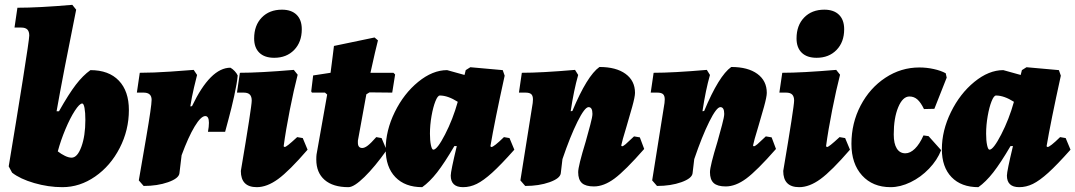

<svg xmlns="http://www.w3.org/2000/svg" viewBox="-20 -762 4447 794"><path d="M101 -615Q101 -632 93 -640Q85 -648 68 -648H40L52 -730Q140 -730 279 -742L295 -722Q240 -450 214 -302H224Q264 -373 293.5 -411.5Q323 -450 354 -472Q430 -472 471.5 -428.5Q513 -385 513 -307Q513 -224 475 -150Q437 -76 373.5 -32Q310 12 238 12Q180 12 121.5 -5Q63 -22 30 -48L16 -74Q48 -266 74.5 -433Q101 -600 101 -615ZM219 -136Q233 -125 248.5 -117.5Q264 -110 276 -110Q300 -110 316.5 -155Q333 -200 333 -266Q333 -297 329.5 -315.5Q326 -334 320 -334Q309 -334 289.5 -304Q270 -274 250.5 -227.5Q231 -181 219 -136Z M607 -349Q607 -379 574 -379H546L558 -461Q614 -461 686.5 -466Q759 -471 781 -473L795 -452Q792 -441 782.5 -401Q773 -361 767 -322L774 -323Q850 -482 933 -482Q942 -477 950.5 -468Q959 -459 963 -450Q960 -417 948.5 -365Q937 -313 925.5 -271Q914 -229 911 -217H840Q844 -238 844 -254Q844 -282 829 -282Q811 -282 785 -239Q759 -196 731 -120L722 -45Q719 -24 675 -8.5Q631 7 574 7L554 -16Q562 -62 584.5 -193Q607 -324 607 -349Z M1209 -195 1232 -191 1252 -143Q1176 -55 1130 -21.5Q1084 12 1042 12Q976 12 976 -55Q1021 -321 1021 -346Q1021 -363 1013 -371Q1005 -379 988 -379H960L972 -461Q1053 -461 1195 -473L1211 -453Q1195 -391 1178.5 -307.5Q1162 -224 1153 -157L1157 -154Q1161 -154 1172.5 -163Q1184 -172 1209 -195ZM1031 -603Q1031 -657 1062.5 -689.5Q1094 -722 1146 -722Q1185 -722 1206.5 -701Q1228 -680 1228 -641Q1228 -588 1196.5 -555.5Q1165 -523 1114 -523Q1074 -523 1052.5 -544Q1031 -565 1031 -603Z M1579 -141Q1530 -72 1487 -30Q1444 12 1421 12Q1357 12 1322.5 -18Q1288 -48 1288 -102Q1288 -116 1289 -123L1333 -371L1324 -379H1270L1267 -384L1275 -450L1347 -461Q1352 -500 1356 -531Q1360 -562 1361 -572L1529 -607L1543 -595Q1540 -584 1530.5 -543.5Q1521 -503 1512 -461H1607L1614 -454L1602 -379L1508 -380L1495 -372L1460 -180V-172Q1460 -150 1478 -150Q1488 -150 1501 -160Q1514 -170 1536 -195L1558 -191Z M2064 -195 2087 -191 2107 -143Q2051 -80 2015 -47.5Q1979 -15 1951.5 -1.5Q1924 12 1895 12Q1844 12 1844 -36Q1844 -54 1869 -158H1859Q1818 -88 1787.5 -49Q1757 -10 1726 12Q1655 12 1615 -29.5Q1575 -71 1575 -145Q1575 -222 1612.5 -298.5Q1650 -375 1709.5 -423.5Q1769 -472 1829 -472L1901 -452L1906 -472L1925 -484L2059 -472L2067 -449Q2025 -258 2008 -157L2012 -154Q2022 -154 2064 -195ZM1873 -341Q1832 -367 1799 -367Q1790 -367 1780.5 -343Q1771 -319 1764.5 -282Q1758 -245 1758 -209Q1758 -181 1762 -162Q1766 -143 1772 -143Q1788 -143 1820.5 -206Q1853 -269 1873 -341Z M2644 -146Q2565 -56 2521 -23.5Q2477 9 2436 9Q2402 9 2386.5 -5Q2371 -19 2371 -50Q2371 -75 2402 -176Q2412 -212 2421 -245.5Q2430 -279 2430 -291Q2430 -319 2414 -319Q2398 -319 2368 -258.5Q2338 -198 2306 -104L2299 -45Q2296 -24 2252.5 -8.5Q2209 7 2152 7L2132 -16L2183 -336Q2184 -342 2184 -351Q2184 -366 2177 -372.5Q2170 -379 2153 -379H2126L2138 -461Q2219 -461 2358 -473L2371 -452Q2353 -389 2340 -302L2347 -303Q2408 -449 2459 -485Q2528 -485 2567 -456.5Q2606 -428 2606 -378Q2606 -362 2594.5 -320.5Q2583 -279 2571 -239Q2552 -177 2549 -160L2552 -157Q2557 -157 2567 -165.5Q2577 -174 2602 -198L2626 -194Z M3189 -146Q3110 -56 3066 -23.5Q3022 9 2981 9Q2947 9 2931.5 -5Q2916 -19 2916 -50Q2916 -75 2947 -176Q2957 -212 2966 -245.5Q2975 -279 2975 -291Q2975 -319 2959 -319Q2943 -319 2913 -258.5Q2883 -198 2851 -104L2844 -45Q2841 -24 2797.5 -8.5Q2754 7 2697 7L2677 -16L2728 -336Q2729 -342 2729 -351Q2729 -366 2722 -372.5Q2715 -379 2698 -379H2671L2683 -461Q2764 -461 2903 -473L2916 -452Q2898 -389 2885 -302L2892 -303Q2953 -449 3004 -485Q3073 -485 3112 -456.5Q3151 -428 3151 -378Q3151 -362 3139.5 -320.5Q3128 -279 3116 -239Q3097 -177 3094 -160L3097 -157Q3102 -157 3112 -165.5Q3122 -174 3147 -198L3171 -194Z M3452 -195 3475 -191 3495 -143Q3419 -55 3373 -21.5Q3327 12 3285 12Q3219 12 3219 -55Q3264 -321 3264 -346Q3264 -363 3256 -371Q3248 -379 3231 -379H3203L3215 -461Q3296 -461 3438 -473L3454 -453Q3438 -391 3421.5 -307.5Q3405 -224 3396 -157L3400 -154Q3404 -154 3415.5 -163Q3427 -172 3452 -195ZM3274 -603Q3274 -657 3305.5 -689.5Q3337 -722 3389 -722Q3428 -722 3449.5 -701Q3471 -680 3471 -641Q3471 -588 3439.5 -555.5Q3408 -523 3357 -523Q3317 -523 3295.5 -544Q3274 -565 3274 -603Z M3676 -206Q3676 -168 3688.5 -148Q3701 -128 3724 -128Q3744 -128 3763.5 -147Q3783 -166 3799 -202L3820 -199L3872 -141Q3856 -100 3822 -64.5Q3788 -29 3745.5 -8.5Q3703 12 3663 12Q3589 12 3545 -36.5Q3501 -85 3501 -167Q3501 -253 3539 -325.5Q3577 -398 3641.5 -440.5Q3706 -483 3782 -483Q3812 -483 3841.5 -476.5Q3871 -470 3891 -459L3895 -441L3844 -312L3801 -311Q3788 -338 3774 -350.5Q3760 -363 3741 -363Q3713 -363 3694.5 -318.5Q3676 -274 3676 -206Z M4364 -195 4387 -191 4407 -143Q4351 -80 4315 -47.5Q4279 -15 4251.5 -1.5Q4224 12 4195 12Q4144 12 4144 -36Q4144 -54 4169 -158H4159Q4118 -88 4087.5 -49Q4057 -10 4026 12Q3955 12 3915 -29.5Q3875 -71 3875 -145Q3875 -222 3912.5 -298.5Q3950 -375 4009.5 -423.5Q4069 -472 4129 -472L4201 -452L4206 -472L4225 -484L4359 -472L4367 -449Q4325 -258 4308 -157L4312 -154Q4322 -154 4364 -195ZM4173 -341Q4132 -367 4099 -367Q4090 -367 4080.5 -343Q4071 -319 4064.5 -282Q4058 -245 4058 -209Q4058 -181 4062 -162Q4066 -143 4072 -143Q4088 -143 4120.5 -206Q4153 -269 4173 -341Z"/></svg>

Font: Alegreya Black
Style: Italic
Weight: 900
Italic angle: -7°
Designer: Juan Pablo del Peral
Foundry: Huerta Tipografica
Version: Version 2.007; ttfautohint (v1.6)